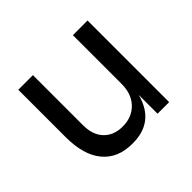

<svg xmlns="http://www.w3.org/2000/svg" viewBox="-131 -705 890 890"><g transform="rotate(-45 314.0 -259.5)"><path d="M277 16Q182 16 131 -46Q80 -108 80 -225V-535H176V-206Q176 -143 210 -107.5Q244 -72 302 -72Q363 -72 400.5 -111Q438 -150 438 -216V-535H534V0H458V-123Q421 16 281 16Z"/></g></svg>

Font: Cazoo Sans
Style: Regular
Weight: 400
Designer: Jonathan Barnbrook, Julián Moncada
Foundry: Barnbrook Fonts
Version: Version 2.000;Glyphs 3.3 (3337)